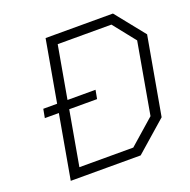

<svg xmlns="http://www.w3.org/2000/svg" viewBox="-130 -864 982 991"><g transform="rotate(-20 361.0 -368.5)"><path d="M477 0H93L155 -350H78L87 -398H163L223 -737H593L722 -576L646 -148ZM159 -51H455L594 -173L663 -564L566 -686H271L220 -398H374L365 -350H212Z"/></g></svg>

Font: Tomorrow Light
Style: Italic
Weight: 300
Italic angle: -10°
Designer: Tony de Marco, Monica Rizzolli
Foundry: Just in Type
Version: Version 2.002